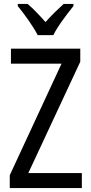

<svg xmlns="http://www.w3.org/2000/svg" viewBox="-20 -963 464 983"><path d="M173 -783H253C275 -829 324 -892 356 -932V-943H306C272 -912 248 -889 213 -850C182 -885 149 -920 121 -943H71V-932C107 -888 150 -828 173 -783ZM399 0V-77H125L391 -647V-714H36V-637H295L30 -66V0Z"/></svg>

Font: Noto Sans Gurmukhi UI Condensed
Style: Regular
Weight: 400
Width: 3
Designer: Jelle Bosma - Monotype Design Team
Foundry: Monotype Imaging Inc.
Version: Version 2.004